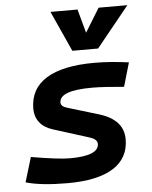

<svg xmlns="http://www.w3.org/2000/svg" viewBox="-55 -822 696 877"><g transform="rotate(-5 293.0 -383.0)"><path d="M219.2 9.8Q98.1 9.8 28.3 -10.7L62.5 -124Q122.1 -113.8 167.2 -108.2Q212.4 -102.5 239.3 -102.5Q372.6 -102.5 372.6 -157.2Q372.6 -178.2 338.9 -189L172.9 -241.2Q132.8 -253.9 112.8 -280.3Q92.8 -306.6 92.8 -342.3Q92.8 -433.6 168 -480.5Q243.2 -527.3 389.2 -527.3Q426.8 -527.3 466.6 -524.2Q506.3 -521 546.4 -515.6L514.6 -406.2Q471.7 -410.2 434.3 -412.6Q397 -415 368.2 -415Q218.8 -415 218.8 -359.9Q218.8 -341.8 248 -333.5L390.6 -290.5Q501 -256.8 501 -167.5Q501 -80.6 429.4 -35.4Q357.9 9.8 219.2 9.8ZM293.5 -590.8 209.5 -776.4H333.5L363.3 -667.5L430.2 -776.4H562L411.6 -590.8Z"/></g></svg>

Font: CaskaydiaCove NFP SemiBold
Style: Italic
Weight: 600
Italic angle: -10°
Designer: Aaron Bell
Foundry: Saja Typeworks
Version: Version 2111.001; VTT 6.35;Nerd Fonts 3.1.1